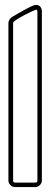

<svg xmlns="http://www.w3.org/2000/svg" viewBox="-20 -755 212 775"><path d="M131 -709Q131 -716 125 -716Q124 -716 109.5 -709.5Q95 -703 78 -694Q61 -685 47 -676Q33 -667 33 -663V-26Q33 -18 40 -18H123Q131 -18 131 -26ZM149 -26Q149 -16 141 -8Q133 0 123 0H40Q30 0 22 -8Q14 -16 14 -26V-663Q14 -669 18.5 -676Q23 -683 28 -686Q35 -690 48.5 -698Q62 -706 76.5 -714Q91 -722 104.5 -728.5Q118 -735 125 -735Q137 -735 143 -727.5Q149 -720 149 -709Z"/></svg>

Font: RonaldsonGothicLicht
Style: Regular
Weight: 400
Designer: Mr. Robertson for MacKellar, Smiths & Jordan Co. Philadelphia
Foundry: CAT-Fonts Peter Wiegel
Version: 1.000